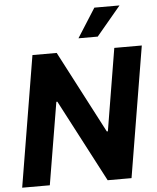

<svg xmlns="http://www.w3.org/2000/svg" viewBox="-62 -1011 871 1064"><g transform="rotate(-5 373.5 -479.5)"><path d="M746.8 -727.3H593.8L518.1 -269.9H512.1L273.4 -727.3H138.5L17.8 0H171.5L247.9 -457.7H253.6L493.3 0H626.1ZM400.6 -797.6H507.8L643.1 -959.2H503.2Z"/></g></svg>

Font: Margiela Sans
Style: Bold Italic
Weight: 700
Italic angle: -9.39999°
Designer: Stefan Endress, Andreas Faust
Version: Version 1.100;FEAKit 1.0